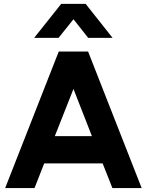

<svg xmlns="http://www.w3.org/2000/svg" viewBox="-20 -960 749 980"><path d="M154.3 -766.6 292.5 -940.4H417L554.7 -766.6H430.2L355 -861.8L278.8 -766.6ZM6.3 0 279.8 -696.8H429.7L703.1 0H553.7L503.9 -126H205.6L156.2 0ZM259.8 -265.1H449.2L355 -505.9Z"/></svg>

Font: Basically A Sans Serif
Style: Bold
Weight: 700
Designer: Hyung-Suk Kim
Foundry: Mental Design
Version: 1.000